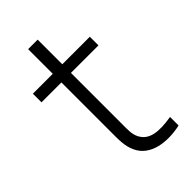

<svg xmlns="http://www.w3.org/2000/svg" viewBox="-218 -754 826 826"><g transform="rotate(-45 195.0 -341.0)"><path d="M356.5 -487.5V-540H189V-690H131V-540H10V-487.5H131V-187.5C131 -137.5 129.5 -101 147.5 -63.5C180.5 6 270.5 18.5 356.5 0V-52C276 -39 224 -45.5 200 -91.5C187 -116 189 -142.5 189 -188.5V-487.5Z"/></g></svg>

Font: Hauora Light
Style: Regular
Weight: 300
Designer: Wayne Shih
Foundry: WCYS
Version: Version 1.001;hotconv 1.0.109;makeotfexe 2.5.65596